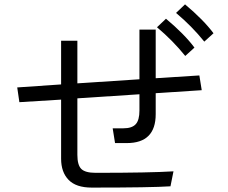

<svg xmlns="http://www.w3.org/2000/svg" viewBox="-20 -851 1040 876"><path d="M494.1 -265.6H543Q582 -265.6 599.1 -284.2Q616.2 -302.7 616.2 -346.7V-420.9L333 -402.3V-144.5Q333 -97.7 351.1 -80.1Q369.1 -62.5 416 -62.5Q663.1 -62.5 771.5 -69.3L757.8 -1Q670.9 4.9 398.4 4.9Q327.1 4.9 293 -30.3Q258.8 -65.4 258.8 -127V-396.5L68.4 -384.8L58.6 -452.1L258.8 -465.8V-665H333V-470.7L616.2 -489.3V-715.8H690.4V-494.1L889.6 -506.8L900.4 -439.5L690.4 -425.8V-330.1Q690.4 -198.2 558.6 -198.2H504.9ZM783.2 -792 824.2 -831.1Q909.2 -759.8 954.1 -699.2L912.1 -661.1Q855.5 -731.4 783.2 -792ZM696.3 -726.6 737.3 -765.6Q822.3 -694.3 867.2 -633.8L825.2 -595.7Q768.6 -666 696.3 -726.6Z"/></svg>

Font: Gothic A1
Style: Regular
Weight: 400
Designer: HanYang I&C Co.,Ltd.
Foundry: HanYang I&C Co.,Ltd.
Version: Version 2.50